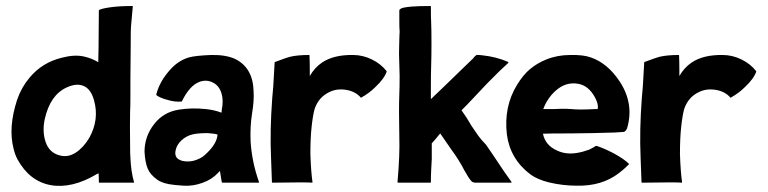

<svg xmlns="http://www.w3.org/2000/svg" viewBox="-20 -606 2555 639"><path d="M426 0Q428 2 425 2H311Q309 2 309 0Q309 -17 308 -30L306 -28Q304 -27 303 -27Q219 23 148 10Q78 -3 38 -76Q30 -91 25 -112Q7 -182 37 -274Q51 -315 78 -347Q120 -398 186 -414Q228 -425 259 -418Q286 -412 307 -399Q307 -422 308 -448Q309 -518 309 -571V-572H310V-573Q320 -578 349 -582Q378 -586 421 -586Q422 -586 422 -585L416 -518Q415 -512 415 -455Q414 -392 414 -343V-289Q414 -245 413 -235Q412 -184 413 -124Q413 -92 414 -81Q416 -35 426 0ZM277 -147Q311 -208 293 -272Q284 -305 264 -317Q239 -332 202 -315Q147 -290 129 -210Q120 -168 132 -133Q144 -98 178 -89Q206 -81 232 -98Q258 -115 277 -147Z M842 0Q844 2 840 2H720L718 0L712 -37L706 -31Q686 -9 654 2.5Q622 14 591 12Q559 10 543 7Q516 2 502 -9Q480 -25 472 -44Q463 -64 461 -101Q461 -152 493 -193Q524 -233 575 -241Q618 -248 665 -243Q694 -240 717 -231Q718 -235 718 -240Q724 -271 718 -292Q711 -320 689 -331Q668 -342 645 -334Q611 -322 585 -268H584Q561 -266 536 -274Q513 -280 501 -289L500 -290V-291Q511 -336 549 -377Q575 -405 609 -415Q631 -421 683 -423Q731 -424 762 -410Q822 -381 824 -302Q826 -271 819 -229Q812 -185 814 -136Q818 -68 842 0ZM669 -97Q702 -129 704 -158Q698 -161 672 -163Q639 -163 622 -159Q600 -154 583.5 -138.5Q567 -123 564 -103Q561 -84 575 -75.5Q589 -67 612 -69Q626 -70 641 -77Q654 -82 669 -97Z M1266 -370Q1267 -369 1267 -368Q1259 -344 1229 -316Q1209 -296 1182 -281Q1181 -280 1181 -281Q1163 -302 1131.5 -307Q1100 -312 1075 -299Q1040 -282 1027 -243Q1021 -221 1017 -183Q1013 -147 1013 -93Q1015 -34 1020 0Q1020 2 1019 2Q1006 0 887 2Q885 2 885 0Q885 -2 882 -82Q878 -172 886 -279Q890 -320 891 -345Q894 -393 894 -398Q894 -400 896 -400Q936 -415 945 -417Q970 -423 1009 -423Q1010 -423 1010 -422Q1011 -401 1011 -372V-353Q1027 -381 1052 -398Q1091 -424 1155 -423Q1187 -423 1217 -408.5Q1247 -394 1266 -370Z M1682 -1Q1683 0 1682.5 1Q1682 2 1681 2H1593H1563Q1553 2 1548 -4Q1540 -13 1526 -38Q1507 -75 1483 -107Q1451 -153 1445 -162Q1425 -137 1417 -129V-77Q1417 -73 1415 -39Q1414 -22 1414 0Q1414 2 1413 2H1358H1305Q1303 2 1303 0Q1311 -92 1309 -150Q1307 -245 1309 -293Q1310 -314 1310 -354Q1310 -364 1309 -391Q1308 -418 1308 -427Q1308 -441 1308.5 -453.5Q1309 -466 1309 -474.5Q1309 -483 1309.5 -489.5Q1310 -496 1310 -499V-502Q1309 -512 1309 -535V-553V-559V-572Q1311 -577 1321 -580Q1329 -582 1348 -584Q1376 -586 1412 -586Q1414 -586 1414 -585Q1414 -545 1415 -530Q1416 -509 1416 -459Q1416 -420 1415 -389Q1414 -358 1414 -319V-276L1462 -322L1527 -385L1555 -412L1557 -415Q1560 -418 1562 -420Q1564 -422 1566 -423Q1567 -424 1585 -422Q1632 -417 1671 -400Q1672 -400 1672 -397Q1671 -396 1641 -368L1602 -329L1534 -257L1516 -239L1533 -214L1550 -186Q1558 -174 1572 -154Q1582 -140 1597 -125L1617 -96Q1668 -19 1682 -1Z M2073 -61V-60V-59Q2055 -41 2040 -30Q1983 14 1899 12Q1853 12 1807 1Q1770 -8 1746 -25Q1678 -76 1667 -158Q1656 -251 1701 -324Q1722 -358 1744 -376Q1768 -396 1798 -408Q1835 -423 1878 -423Q1921 -424 1946 -415Q2002 -396 2043 -334Q2091 -260 2067 -179Q2062 -168 2056 -167Q2055 -167 2026 -165Q2017 -165 1989 -164Q1961 -163 1952 -163Q1920 -163 1879 -162Q1808 -162 1787 -161Q1795 -122 1834 -105Q1863 -91 1900 -97Q1919 -100 1941 -108L1958 -117Q1963 -122 1967 -120Q1989 -113 2022 -96Q2057 -77 2073 -61ZM1828 -303Q1801 -278 1788 -243H1823Q1840 -244 1863 -244Q1868 -244 1881 -243Q1894 -242 1895 -242Q1910 -241 1938 -242Q1951 -243 1961 -243H1969Q1969 -246 1970 -250Q1970 -264 1959 -284Q1938 -321 1905 -327Q1863 -335 1828 -303Z M2496 -370Q2497 -369 2497 -368Q2489 -344 2459 -316Q2439 -296 2412 -281Q2411 -280 2411 -281Q2393 -302 2361.5 -307Q2330 -312 2305 -299Q2270 -282 2257 -243Q2251 -221 2247 -183Q2243 -147 2243 -93Q2245 -34 2250 0Q2250 2 2249 2Q2236 0 2117 2Q2115 2 2115 0Q2115 -2 2112 -82Q2108 -172 2116 -279Q2120 -320 2121 -345Q2124 -393 2124 -398Q2124 -400 2126 -400Q2166 -415 2175 -417Q2200 -423 2239 -423Q2240 -423 2240 -422Q2241 -401 2241 -372V-353Q2257 -381 2282 -398Q2321 -424 2385 -423Q2417 -423 2447 -408.5Q2477 -394 2496 -370Z"/></svg>

Font: Tovari Sans
Style: Bold
Weight: 700
Designer: Verneri Kontto, Denis Ignatov
Foundry: Verneri Kontto
Version: Version 1.10 May 7, 2019